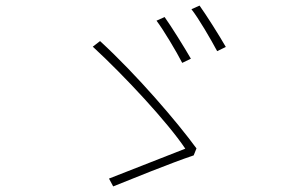

<svg xmlns="http://www.w3.org/2000/svg" viewBox="-20 -744 1040 687"><path d="M569 -683 540 -670C565 -637 611 -560 632 -519L663 -534C640 -574 592 -651 569 -683ZM694 -724 665 -711C691 -678 734 -604 757 -561L788 -576C764 -618 717 -692 694 -724ZM673 -188 683 -213C615 -306 471 -475 338 -597L312 -577C427 -471 580 -306 643 -212C590 -191 433 -130 370 -105L385 -77C445 -101 592 -161 673 -188Z"/></svg>

Font: Harano Aji Gothic TW ExtraLight
Style: Regular
Weight: 250
Foundry: Masamichi Hosoda
Version: HaranoAjiGothicTW-ExtraLight version 20230610;ttx 4.39.4